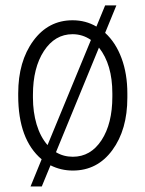

<svg xmlns="http://www.w3.org/2000/svg" viewBox="-20 -612 529 700"><path d="M46.4 -271.5Q46.4 -388.2 101.3 -463.1Q156.2 -538.1 244.6 -538.1Q292.5 -538.1 331.5 -515.1L363.3 -592.3H404.3L363.3 -492.2Q401.9 -457 423.1 -399.9Q444.3 -342.8 444.3 -271.5V-255.9Q444.3 -139.2 389.6 -64.7Q335 9.8 245.6 9.8Q202.1 9.8 164.1 -9.3L132.3 67.9H91.3L131.8 -31.2Q46.4 -103.5 46.4 -263.2ZM100.1 -255.9Q100.1 -203.6 113.5 -158.4Q127 -113.3 153.3 -83L311.5 -466.3Q281.2 -487.3 244.6 -487.3Q180.2 -487.3 140.1 -426Q100.1 -364.7 100.1 -266.6ZM389.6 -271.5Q389.6 -377 340.8 -438.5L184.1 -57.1Q211.4 -40.5 245.6 -40.5Q310.5 -40.5 350.1 -100.8Q389.6 -161.1 389.6 -259.8Z"/></svg>

Font: TypoPRO Roboto
Style: Regular
Weight: 300
Designer: Google
Version: Version 2.136; 2016